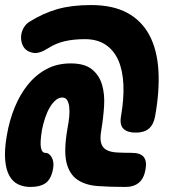

<svg xmlns="http://www.w3.org/2000/svg" viewBox="-58 -730 678 760"><path d="M479 -205Q446 -205 430.5 -220.5Q415 -236 421 -270Q433 -339 430.5 -395Q428 -451 410.5 -491Q393 -531 360 -553Q327 -575 278 -575Q234 -575 199 -567Q164 -559 134 -540Q98 -517 75 -520.5Q52 -524 39 -539Q30 -551 27 -565.5Q24 -580 26.5 -594.5Q29 -609 37 -622Q45 -635 57 -643Q113 -678 169.5 -694Q226 -710 302 -710Q389 -710 446 -679Q503 -648 533.5 -590.5Q564 -533 569 -452Q574 -371 556 -270Q550 -237 531.5 -221Q513 -205 479 -205ZM438 10Q378 10 329 6.5Q280 3 248 -19Q216 -41 205 -87.5Q194 -134 209 -221Q214 -246 216 -268Q218 -290 216 -307Q214 -324 207.5 -334Q201 -344 188 -344Q175 -344 162.5 -333.5Q150 -323 139.5 -305.5Q129 -288 121 -264.5Q113 -241 108 -215Q104 -191 103 -173.5Q102 -156 104 -145.5Q106 -135 110.5 -130Q115 -125 121 -125Q137 -125 147 -106.5Q157 -88 152 -62Q145 -22 123.5 -6Q102 10 62 10Q36 10 14.5 0Q-7 -10 -20.5 -33.5Q-34 -57 -37.5 -96.5Q-41 -136 -31 -194Q-21 -253 0 -304.5Q21 -356 52.5 -395Q84 -434 126 -456.5Q168 -479 222 -479Q277 -479 306 -455.5Q335 -432 346 -394.5Q357 -357 354 -310Q351 -263 343 -215Q337 -181 342.5 -163Q348 -145 363.5 -136.5Q379 -128 404.5 -126.5Q430 -125 463 -125Q498 -125 511 -108.5Q524 -92 518 -59Q512 -24 492 -7Q472 10 438 10Z"/></svg>

Font: Maple Mono ExtraBold
Style: Italic
Weight: 800
Italic angle: -10°
Monospace: yes
Designer: subframe7536
Version: Version 7.200